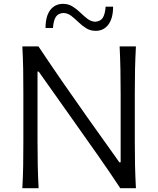

<svg xmlns="http://www.w3.org/2000/svg" viewBox="-20 -987 830 1007"><path d="M97.2 0Q100.6 -62.5 101.6 -120.1Q102.5 -177.7 102.5 -246.6V-495.6Q102.5 -564.9 101.6 -622.8Q100.6 -680.7 97.2 -743.7H181.6Q247.1 -645.5 310.1 -554.4Q373 -463.4 436 -374.5L606 -135.7H612.8V-495.6Q612.8 -564.9 611.6 -622.8Q610.4 -680.7 607.4 -743.7H692.9Q689.5 -680.7 688.2 -622.8Q687 -564.9 687 -495.6V-246.6Q687 -177.7 688.2 -120.1Q689.5 -62.5 692.9 0H610.8Q556.2 -83 493.4 -172.4Q430.7 -261.7 353.5 -370.6L183.1 -611.3H176.8V-246.6Q176.8 -177.7 178 -120.1Q179.2 -62.5 182.6 0ZM481.9 -825.2Q453.6 -825.2 431.6 -839.1Q409.7 -853 390.9 -871.3Q372.1 -889.6 353.3 -904.1Q334.5 -918.5 312.5 -918.9Q286.1 -917.5 273.4 -899.2Q260.7 -880.9 257.8 -840.3H218.8Q218.8 -901.4 243.4 -934.1Q268.1 -966.8 310.5 -966.8Q338.9 -966.8 360.8 -952.9Q382.8 -939 401.6 -920.7Q420.4 -902.3 439 -888.2Q457.5 -874 479.5 -873Q506.8 -875 518.8 -893.3Q530.8 -911.6 534.2 -952.1H573.2Q573.2 -891.6 548.6 -858.4Q523.9 -825.2 481.9 -825.2Z"/></svg>

Font: Pinar-FD Regular
Style: FD-Regular
Weight: 400
Designer: Amin Abedi
Version: Version 3.000